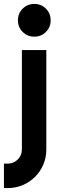

<svg xmlns="http://www.w3.org/2000/svg" viewBox="-29 -782 335 974"><path d="M145 -596Q110 -596 86 -620Q62 -644 62 -679Q62 -714 86 -738Q110 -762 145 -762Q180 -762 204 -738Q228 -714 228 -679Q228 -644 204 -620Q180 -596 145 -596ZM206 -528V-23Q206 18 190.5 53.5Q175 89 149 115Q123 141 87.5 156.5Q52 172 11 172H-9V48H11Q40 48 61 27Q82 6 82 -23V-528Z"/></svg>

Font: Afrihost Sans Med
Style: Regular
Weight: 500
Designer: Afrihost SP Pty Ltd
Version: Version 1.000